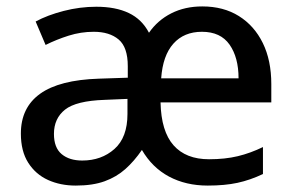

<svg xmlns="http://www.w3.org/2000/svg" viewBox="-20 -568 914 598"><path d="M610 -548Q676 -548 724 -518Q772 -488 798.5 -434Q825 -380 825 -306V-249H480Q482 -159 520.5 -115.5Q559 -72 631 -72Q681 -72 720.5 -81.5Q760 -91 799 -110V-26Q759 -7 719.5 1.5Q680 10 627 10Q559 10 506.5 -18Q454 -46 422 -101Q398 -66 370.5 -41.5Q343 -17 306 -3.5Q269 10 216 10Q168 10 129.5 -7.5Q91 -25 68 -61Q45 -97 45 -152Q45 -233 105 -276Q165 -319 288 -323L378 -326V-362Q378 -421 349.5 -445Q321 -469 272 -469Q232 -469 194 -457Q156 -445 122 -428L91 -501Q128 -521 178.5 -534Q229 -547 280 -547Q340 -547 381 -527.5Q422 -508 444 -466Q471 -505 513.5 -526.5Q556 -548 610 -548ZM306 -257Q217 -254 182.5 -226.5Q148 -199 148 -151Q148 -108 172 -88Q196 -68 236 -68Q296 -68 336.5 -104Q377 -140 377 -213V-260ZM609 -469Q553 -469 520 -432Q487 -395 482 -324H723Q723 -389 695 -429Q667 -469 609 -469Z"/></svg>

Font: Noto Sans New Tai Lue Medium
Style: Regular
Weight: 500
Version: Version 2.003